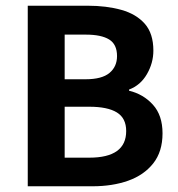

<svg xmlns="http://www.w3.org/2000/svg" viewBox="-20 -651 622 671"><path d="M77 0V-631H287Q352 -631 404 -616.5Q456 -602 486 -568Q516 -534 516 -474Q516 -431 493.5 -392Q471 -353 431 -338V-334Q481 -322 514.5 -285Q548 -248 548 -185Q548 -121 515.5 -80Q483 -39 428 -19.5Q373 0 303 0ZM206 -374H279Q336 -374 362.5 -396Q389 -418 389 -455Q389 -496 361.5 -513Q334 -530 280 -530H206ZM206 -100H292Q421 -100 421 -193Q421 -238 388.5 -258Q356 -278 292 -278H206Z"/></svg>

Font: Narnoor
Style: Bold
Weight: 700
Designer: S. Sridhar Murthy
Foundry: SIL International
Version: Version 3.000